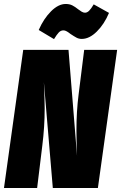

<svg xmlns="http://www.w3.org/2000/svg" viewBox="-29 -947 610 967"><path d="M464 0H237L192 -533Q196 -447 196 -401Q196 -308 184 -213L158 0H-9L88 -696H316L359 -162Q356 -233 356 -292Q356 -386 367 -472L395 -696H561ZM326 -776Q324 -778 316 -783.5Q308 -789 302 -791.5Q296 -794 290 -794Q277 -794 267 -783.5Q257 -773 243 -750L166 -796Q191 -853 228 -890Q265 -927 302 -927Q321 -927 335 -920Q349 -913 365 -900Q374 -893 382.5 -888Q391 -883 399 -883Q410 -883 420 -893Q430 -903 443 -925L520 -882Q496 -825 458.5 -788Q421 -751 383 -751Q368 -751 356 -757.5Q344 -764 326 -776Z"/></svg>

Font: Fira Sans Extra Condensed Black
Style: Italic
Weight: 900
Width: 3
Italic angle: -8°
Designer: Carrois Corporate & Edenspiekermann AG
Foundry: Carrois Corporate GbR & Edenspiekermann AG
Version: Version 4.203